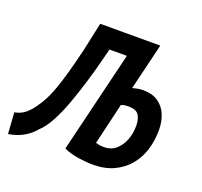

<svg xmlns="http://www.w3.org/2000/svg" viewBox="-138 -634 796 757"><g transform="rotate(20 260.5 -255.5)"><path d="M-33 11 -39 -78Q-11 -83 8 -100Q27 -117 39 -136Q63 -169 79.5 -212.5Q96 -256 109 -304Q122 -352 134 -401L160 -522H412L365 -327Q376 -330 387 -332Q398 -334 409 -334Q448 -334 473 -316.5Q498 -299 509.5 -270Q521 -241 521 -207Q521 -163 509 -124Q497 -85 472 -55Q447 -25 409.5 -7.5Q372 10 323 10Q295 10 261 5Q227 0 199 -13L302 -439H229L212 -373Q203 -338 189 -291.5Q175 -245 158 -197.5Q141 -150 120.5 -110.5Q100 -71 76 -49Q56 -25 29.5 -10Q3 5 -33 11ZM340 -70Q369 -70 389 -87Q409 -104 420 -131.5Q431 -159 431 -192Q431 -220 420 -237Q409 -254 376 -254Q369 -254 361.5 -253Q354 -252 346 -249L305 -75Q312 -73 320 -71.5Q328 -70 340 -70Z"/></g></svg>

Font: Ubuntu Sans Mono Medium
Style: Italic
Weight: 500
Italic angle: -13.5°
Monospace: yes
Designer: Dalton Maag Ltd
Foundry: Dalton Maag Ltd
Version: Version 1.006